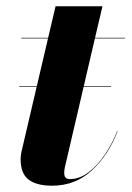

<svg xmlns="http://www.w3.org/2000/svg" viewBox="-20 -580 418 610"><path d="M41 -306H333V-304H41ZM353.5 -163Q325 -88 272.2 -39Q219.5 10 145.5 10Q96.5 10 71 -9.2Q45.5 -28.5 45.5 -75Q45.5 -79 46.2 -85.8Q47 -92.5 48 -97L132.5 -458H47.5V-460H133L156.5 -560H305.5L282 -460H377.5V-458H281.5L186 -48Q185 -43.5 184.5 -38.8Q184 -34 184 -30Q184 -11 202 -11Q233 -11 261.8 -33Q290.5 -55 314 -90Q337.5 -125 352.5 -164Z"/></svg>

Font: Bodoni* 96
Style: Bold Italic
Weight: 700
Italic angle: -13°
Version: Version 2.2